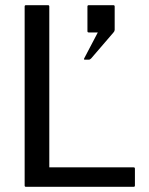

<svg xmlns="http://www.w3.org/2000/svg" viewBox="-20 -720 574 740"><path d="M322 -490H307Q302 -490 304.5 -495L357 -595H322Q317 -595 317 -600V-695Q317 -700 322 -700H417Q422 -700 422 -695V-605Q422 -600 417.5 -595L331.5 -495Q327 -490 322 -490ZM80 -700H165Q170 -700 170 -695V-75H495Q500 -75 500 -70V-5Q500 0 495 0H80Q75 0 75 -5V-695Q75 -700 80 -700Z"/></svg>

Font: MFEK Sans
Style: Regular
Weight: 400
Designer: Owen Earl
Foundry: indestructible type*
Version: Version 0.001; ttfautohint (v1.8.4.7-5d5b)